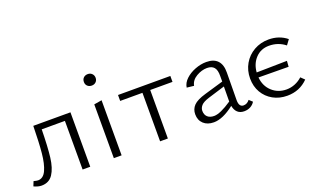

<svg xmlns="http://www.w3.org/2000/svg" viewBox="-79 -994 2248 1369"><g transform="rotate(-20 1045.5 -309.5)"><path d="M421 0H363V-369H187Q185 -237 175.5 -159Q166 -81 136.5 -36.5Q107 8 50 8Q24 8 -8 -7L6 -42Q29 -36 39 -36Q79 -36 100.5 -83Q122 -130 129.5 -209Q137 -288 139 -413H421Z M585 -583Q585 -603 597.5 -615Q610 -627 630 -627Q649 -627 661.5 -614.5Q674 -602 674 -583Q674 -564 661.5 -552Q649 -540 630 -540Q610 -540 597.5 -552Q585 -564 585 -583ZM600 -408 659 -418V0H600Z M1179 -368H1010V0H951V-368H782V-413H1179Z M1670 -39Q1658 -19 1637 -7.5Q1616 4 1589 4Q1558 4 1539 -13.5Q1520 -31 1514 -64Q1427 4 1359 4Q1310 4 1281 -23Q1252 -50 1252 -95Q1252 -134 1278 -161Q1304 -188 1370 -207L1513 -249V-290Q1514 -336 1496.5 -356.5Q1479 -377 1443 -377Q1403 -377 1362.5 -353.5Q1322 -330 1314 -289L1260 -295Q1265 -330 1295 -358Q1325 -386 1368 -402.5Q1411 -419 1453 -419Q1510 -419 1538.5 -388Q1567 -357 1566 -298L1564 -89Q1564 -37 1599 -37Q1626 -37 1645 -62ZM1376 -38Q1422 -38 1511 -98L1512 -212L1385 -173Q1340 -159 1324 -140.5Q1308 -122 1308 -101Q1308 -71 1326 -54.5Q1344 -38 1376 -38Z M2074 -60Q2010 5 1916 5Q1856 5 1808.5 -21.5Q1761 -48 1734 -94.5Q1707 -141 1707 -201Q1707 -262 1735.5 -311.5Q1764 -361 1814 -389.5Q1864 -418 1925 -418Q2005 -418 2063 -371L2035 -333Q1982 -375 1913 -375Q1851 -375 1811 -333Q1771 -291 1766 -226L1997 -230L1994 -186L1766 -188Q1772 -121 1817 -80Q1862 -39 1926 -39Q1959 -39 1990 -51.5Q2021 -64 2046 -87Z"/></g></svg>

Font: Isabella Sans
Style: Regular
Weight: 400
Designer: Original fonts by Christian Thalmann (Catharsis Fonts), Modifications by Cristiano Sobral
Version: Version 0.002;July 12, 2020;FontCreator 13.0.0.2655 64-bit; 